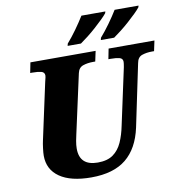

<svg xmlns="http://www.w3.org/2000/svg" viewBox="-98 -1021 1052 1122"><g transform="rotate(-10 427.5 -460.5)"><path d="M354 10Q232 10 166.5 -35.5Q101 -81 101 -163Q101 -179 104.5 -207Q108 -235 112 -252L184 -585Q189 -604 190.5 -612Q192 -620 192 -623Q192 -643 172 -648Q152 -653 120 -653H107L119 -714H506L493 -653H480Q447 -653 420.5 -644Q394 -635 387 -603L310 -252Q307 -241 302.5 -216Q298 -191 298 -170Q298 -69 406 -69Q463 -69 497 -93.5Q531 -118 550 -160.5Q569 -203 580 -258L652 -592Q654 -602 655 -611Q656 -620 656 -623Q656 -643 636 -648Q616 -653 584 -653H571L583 -714H855L842 -653H829Q797 -653 770.5 -644Q744 -635 738 -600L661 -232Q635 -111 560.5 -50.5Q486 10 354 10ZM550 -784Q578 -816 606.5 -855.5Q635 -895 657 -931H799L796 -921Q786 -908 765.5 -888Q745 -868 720.5 -846Q696 -824 671 -804.5Q646 -785 626 -771H547ZM353 -784Q381 -816 409 -855Q437 -894 460 -931H602L599 -921Q589 -908 568.5 -888Q548 -868 523.5 -846Q499 -824 474 -804.5Q449 -785 429 -771H350Z"/></g></svg>

Font: Noto Serif Black
Style: Italic
Weight: 900
Italic angle: -12°
Designer: Monotype Design Team
Foundry: Monotype Imaging Inc.
Version: Version 2.013